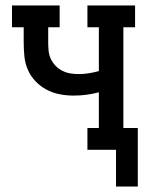

<svg xmlns="http://www.w3.org/2000/svg" viewBox="-20 -550 540 705"><path d="M406 135V0H301V-80H343V-211Q320 -205 297 -202Q274 -199 250 -199Q224 -199 198.5 -204Q173 -209 150.5 -221Q128 -233 110 -252Q92 -271 82 -294.5Q72 -318 69.5 -343.5Q67 -369 67 -395V-450H24V-530H199V-450H157V-395Q157 -379 158.5 -363.5Q160 -348 166.5 -334Q173 -320 184 -308.5Q195 -297 209 -290Q223 -283 238 -280.5Q253 -278 269 -278Q288 -278 306.5 -281Q325 -284 343 -289V-450H301V-530H476V-450H433V-80H486V135Z"/></svg>

Font: Iosevka Slab Medium
Style: Regular
Weight: 500
Monospace: yes
Designer: Belleve Invis
Foundry: Belleve Invis
Version: Version 11.1.1; ttfautohint (v1.8.3)